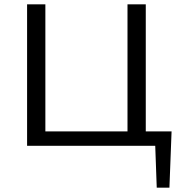

<svg xmlns="http://www.w3.org/2000/svg" viewBox="-20 -678 843 893"><path d="M768 195H709L702 0H106V-658H191V-67H573V-658H658V-67H778Z"/></svg>

Font: Ysabeau SC Medium
Style: Regular
Weight: 500
Designer: Christian Thalmann (Catharsis Fonts)
Version: Version 0.003